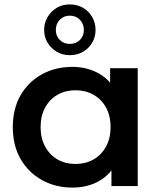

<svg xmlns="http://www.w3.org/2000/svg" viewBox="-20 -843 726 870"><path d="M308 7Q231 7 169.5 -27.5Q108 -62 73 -123Q38 -184 38 -267Q38 -350 73 -411Q108 -472 169.5 -506Q231 -540 308 -540Q374 -540 427 -510.5Q480 -481 511.5 -421Q543 -361 543 -267Q543 -174 512.5 -113.5Q482 -53 429.5 -23Q377 7 308 7ZM322 -100Q367 -100 403 -120Q439 -140 460 -178Q481 -216 481 -267Q481 -319 460 -356.5Q439 -394 403 -414Q367 -434 322 -434Q277 -434 241.5 -414Q206 -394 185 -356.5Q164 -319 164 -267Q164 -216 185 -178Q206 -140 241.5 -120Q277 -100 322 -100ZM485 0V-126L489 -268L479 -410V-534H604V0ZM296 -593Q263 -593 236.5 -609Q210 -625 195 -650.5Q180 -676 180 -707Q180 -739 195.5 -765.5Q211 -792 237 -807.5Q263 -823 296 -823Q330 -823 356.5 -807.5Q383 -792 398 -765.5Q413 -739 413 -707Q413 -676 398 -650Q383 -624 356.5 -608.5Q330 -593 296 -593ZM296 -644Q324 -644 342 -662Q360 -680 360 -707Q360 -735 342 -753.5Q324 -772 296 -772Q270 -772 251.5 -754Q233 -736 233 -707Q233 -680 251 -662Q269 -644 296 -644Z"/></svg>

Font: MOST Montserrat SemiBold
Style: Regular
Weight: 600
Designer: Julieta Ulanovsky
Foundry: Julieta Ulanovsky
Version: Version 8.000;March 11, 2024;FontCreator 15.0.0.2926 64-bit